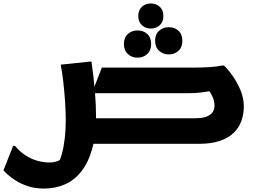

<svg xmlns="http://www.w3.org/2000/svg" viewBox="-59 -836 1490 1116"><path d="M466.8 -148.7H1074.3Q1116.8 -148.7 1141.3 -158.1Q1165.9 -167.5 1176.8 -183.9Q1187.8 -200.2 1187.8 -221.3Q1187.8 -250.9 1174.1 -278.3Q1160.5 -305.7 1142.9 -323.8L1215.7 -317.8Q1173.8 -308.3 1143.8 -303.3Q1113.9 -298.4 1088 -296.3Q1062.2 -294.3 1031.8 -294.3H475.2L533 -443H1062.6Q1110 -443 1155.7 -445.7Q1201.4 -448.4 1231.4 -455H1243.4Q1269.1 -429.9 1295.3 -392Q1321.5 -354 1339.9 -309.3Q1358.2 -264.5 1358.2 -217.5Q1358.2 -174.3 1344.8 -135.2Q1331.4 -96 1301.2 -65.6Q1270.9 -35.1 1220.3 -17.6Q1169.7 0 1096 0H466.8ZM817.7 -670.1Q787 -670.1 765.9 -689.3Q744.8 -708.5 744.8 -743Q744.8 -777.5 765.9 -796.7Q787 -815.9 817.7 -815.9Q848.4 -815.9 869.5 -796.7Q890.6 -777.5 890.6 -743Q890.6 -708.5 869.5 -689.3Q848.4 -670.1 817.7 -670.1ZM921.8 -519.6Q889 -519.6 865.8 -540.6Q842.6 -561.5 842.6 -598.8Q842.6 -636.8 865.8 -657.4Q889 -678 921.8 -678Q955.3 -678 978.2 -657.4Q1001 -636.8 1001 -598.8Q1001 -561.5 978.2 -540.6Q955.3 -519.6 921.8 -519.6ZM740.4 -500.8Q707.6 -500.8 684.4 -521.8Q661.2 -542.7 661.2 -580Q661.2 -618 684.4 -638.6Q707.6 -659.2 740.4 -659.2Q773.9 -659.2 796.8 -638.6Q819.6 -618 819.6 -580Q819.6 -542.7 796.8 -521.8Q773.9 -500.8 740.4 -500.8ZM28 12Q58 47.3 92 68.7Q125.9 90.1 161.2 99.3Q196.5 108.5 227.8 108.5Q257.2 108.5 279.1 98.5Q300.9 88.5 314.6 84.6L272.3 124.6Q289.1 100.4 300.3 59.8Q311.6 19.2 317.4 -31.5Q323.2 -82.2 323.2 -135.2Q323.2 -189 319.2 -246.9Q315.2 -304.7 308.9 -360Q302.6 -415.2 294 -460.2L462 -477.8H472.8Q486.2 -382.8 492.7 -303.4Q499.2 -224 499.2 -162Q499.2 -50.6 476.6 29.5Q454 109.7 413.4 160.9Q372.7 212.1 317.3 236.1Q261.9 260 195.6 260Q145.3 260 104.2 246.5Q63.2 233 33.1 213.9Q3.1 194.8 -15.2 177.8Q-33.4 160.9 -38.8 154L17.2 12Z"/></svg>

Font: Kufam
Style: Regular
Weight: 400
Designer: Wael Morcos, Artur Schmal
Foundry: Original Type
Version: Version 1.301; ttfautohint (v1.8.3)